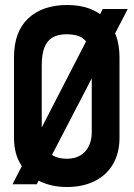

<svg xmlns="http://www.w3.org/2000/svg" viewBox="-20 -737 535 768"><path d="M30 0H127L491 -701H391ZM36 -508V-186Q36 -121 64.5 -77Q93 -33 141 -11Q189 11 248 11Q311 11 358.5 -12.5Q406 -36 432 -80.5Q458 -125 458 -186V-507Q458 -605 403 -661Q348 -717 249 -717Q150 -717 93 -663.5Q36 -610 36 -508ZM147 -206V-476Q147 -519 157.5 -546.5Q168 -574 190 -587Q212 -600 247 -600Q285 -600 307 -586.5Q329 -573 338 -546Q347 -519 347 -476V-207Q347 -176 335 -152Q323 -128 301 -115Q279 -102 247 -102Q215 -102 192.5 -114.5Q170 -127 158.5 -150.5Q147 -174 147 -206Z"/></svg>

Font: Advent Pro
Style: Regular
Weight: 400
Designer: VivaRado, Andreas Kalpakidis
Foundry: VivaRado, Andreas Kalpakidis
Version: Version 3.000